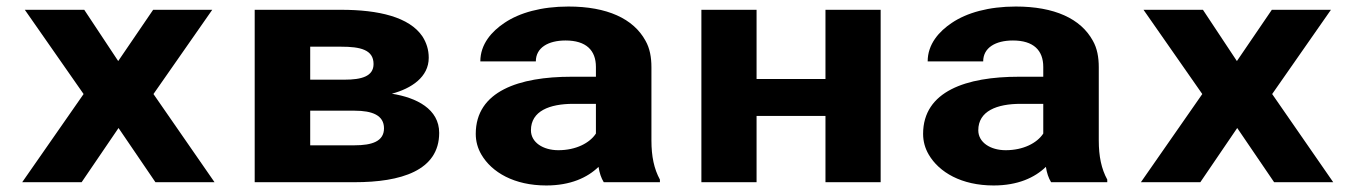

<svg xmlns="http://www.w3.org/2000/svg" viewBox="-20 -558 4154 588"><path d="M342 -371 238 -528H56L236 -270L48 0H230L343 -166L456 0H637L450 -270L630 -528H449Z M1293 -381C1293 -406 1286 -427 1274 -446C1234 -506 1139 -528 1025 -528H760V0H1066C1207 0 1325 -35 1325 -151C1325 -224 1256 -259 1180 -271C1240 -287 1293 -322 1293 -381ZM1156 -165C1156 -125 1119 -113 1066 -113H930V-219H1066C1120 -219 1156 -205 1156 -165ZM1124 -362C1124 -324 1087 -314 1035 -314H930V-415H1025C1083 -415 1124 -406 1124 -362Z M1975 -128V-352C1975 -383 1970 -410 1957 -433C1920 -501 1839 -538 1721 -538C1638 -538 1571 -519 1525 -488C1486 -462 1451 -423 1451 -370H1621C1621 -412 1659 -434 1712 -434C1775 -434 1805 -404 1805 -353V-323H1730C1570 -323 1437 -279 1437 -148C1437 -125 1443 -104 1454 -85C1486 -30 1555 10 1653 10C1727 10 1779 -14 1813 -47C1816 -28 1821 -13 1829 0H2001V-8C1983 -41 1975 -79 1975 -128ZM1606 -159C1606 -218 1663 -240 1736 -240H1805V-149C1786 -120 1744 -98 1690 -98C1643 -98 1606 -122 1606 -159Z M2677 0V-528H2508V-316H2297V-528H2128V0H2297V-203H2508V0Z M3345 -128V-352C3345 -383 3340 -410 3327 -433C3290 -501 3209 -538 3091 -538C3008 -538 2941 -519 2895 -488C2856 -462 2821 -423 2821 -370H2991C2991 -412 3029 -434 3082 -434C3145 -434 3175 -404 3175 -353V-323H3100C2940 -323 2807 -279 2807 -148C2807 -125 2813 -104 2824 -85C2856 -30 2925 10 3023 10C3097 10 3149 -14 3183 -47C3186 -28 3191 -13 3199 0H3371V-8C3353 -41 3345 -79 3345 -128ZM2976 -159C2976 -218 3033 -240 3106 -240H3175V-149C3156 -120 3114 -98 3060 -98C3013 -98 2976 -122 2976 -159Z M3768 -371 3664 -528H3482L3662 -270L3474 0H3656L3769 -166L3882 0H4063L3876 -270L4056 -528H3875Z"/></svg>

Font: Asimov
Style: XWid
Weight: 500
Designer: Google
Version: Version 2.000980; 2014